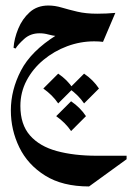

<svg xmlns="http://www.w3.org/2000/svg" viewBox="-20 -336 481 699"><path d="M304.2 342.8Q207.5 342.8 144.3 303.2Q81.1 263.7 50.3 200.4Q19.5 137.2 19.5 65.9Q19.5 -8.3 56.4 -79.3Q93.3 -150.4 185.5 -208L186.5 -204.6Q171.9 -206.1 156.2 -210.4Q140.6 -214.8 124 -214.8Q90.8 -214.8 68.1 -194.3Q45.4 -173.8 36.6 -159.2L29.3 -162.1Q31.7 -195.8 46.4 -231.4Q61 -267.1 88.1 -291.5Q115.2 -315.9 156.2 -315.9Q180.2 -315.9 205.3 -308.3Q230.5 -300.8 261.5 -293.5Q292.5 -286.1 334 -286.1Q367.2 -286.1 399.9 -289.1L355 -183.6Q340.8 -185.5 322.8 -185.5Q272.5 -185.5 224.6 -167.7Q176.8 -149.9 138.2 -117.9Q99.6 -85.9 76.9 -43Q54.2 0 54.2 49.8Q54.2 117.2 89.1 157Q124 196.8 186.8 213.9Q249.5 231 332 231H440.9V243.7ZM238.8 32.7Q272 55.2 293 86.9L238.8 141.1Q218.3 110.8 184.6 86.9ZM191.9 -67.9Q225.1 -45.4 246.1 -13.7L191.9 40.5Q171.4 10.3 137.7 -13.7ZM286.1 -67.9Q319.3 -45.4 340.3 -13.7L286.1 40.5Q265.6 10.3 231.9 -13.7Z"/></svg>

Font: Lateef SemiBold
Style: Regular
Weight: 600
Designer: SIL International
Foundry: SIL International
Version: Version 4.200